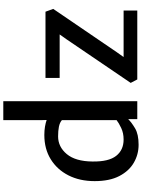

<svg xmlns="http://www.w3.org/2000/svg" viewBox="132 -985 861 1165"><g transform="rotate(-90 562.5 -402.5)"><path d="M266.5 8Q208 8 157.8 -21Q107.5 -50 76.8 -109Q46 -168 46 -258.5Q46 -349 81 -417.8Q116 -486.5 178.8 -525.2Q241.5 -564 326 -564Q353.5 -564 376.8 -560Q400 -556 417 -550L416 -584V-813H531V0H422V-55Q402.5 -35 366.5 -13.5Q330.5 8 266.5 8ZM165 -272Q163.5 -174 199 -128.5Q234.5 -83 298.5 -83Q337.5 -83 368.2 -97.5Q399 -112 416 -125.5V-457.5Q401 -470.5 376.2 -475.5Q351.5 -480.5 317.5 -480.5Q254 -480.5 210 -427.8Q166 -375 165 -272ZM663 0 642 -40 907 -430 936 -471H672V-557H1074L1091 -510L828 -124L799 -83H1081V0Z"/></g></svg>

Font: Merriweather Sans
Style: Regular
Weight: 400
Designer: Eben Sorkin
Foundry: Eben Sorkin
Version: Version 1.008; ttfautohint (v1.7.19-72a1) -l 8 -r 50 -G 200 